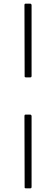

<svg xmlns="http://www.w3.org/2000/svg" viewBox="-20 -867 307 1052"><path d="M122 -443Q115 -443 115 -448L114 -840Q114 -843 115.5 -845Q117 -847 120 -847H145Q153 -847 153 -837V-451Q153 -443 146 -443ZM122 165Q115 165 115 160L114 -232Q114 -235 115.5 -237Q117 -239 120 -239H145Q153 -239 153 -229V157Q153 165 146 165Z"/></svg>

Font: Libre Franklin Thin Thin
Style: Regular
Weight: 250
Version: Version 3.000